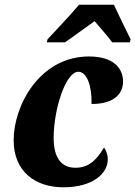

<svg xmlns="http://www.w3.org/2000/svg" viewBox="-20 -786 575 816"><path d="M182 -619 179 -606H256C293 -631 336 -664 382 -696C403 -672 441 -628 457 -606H532L535 -619C516 -657 482 -727 464 -766H316C277 -719 217 -657 182 -619ZM249 10C379 10 438 -52 438 -108C438 -131 430 -149 422 -159C396 -116 364 -73 301 -73C240 -73 208 -116 208 -200C208 -321 259 -481 313 -481C350 -481 371 -419 369 -344C471 -344 503 -393 503 -439C503 -498 460 -546 358 -546C150 -546 38 -339 38 -190C38 -56 131 10 249 10Z"/></svg>

Font: Noto Serif Condensed Black
Style: Italic
Weight: 900
Width: 3
Italic angle: -12°
Designer: Monotype Design Team
Foundry: Monotype Imaging Inc.
Version: Version 2.013